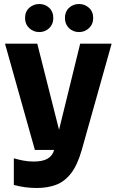

<svg xmlns="http://www.w3.org/2000/svg" viewBox="-20 -748 582 958"><path d="M164 190Q132 190 104 186Q76 182 49 175V42Q70 48 95 53Q120 58 148 58Q194 58 218.5 43Q243 28 250 0L380 -530H537L388 0Q366 77 333.5 118Q301 159 258.5 174.5Q216 190 164 190ZM154 0 5 -530H166L300 0ZM374 -588Q345 -588 324.5 -607.5Q304 -627 304 -658Q304 -690 324.5 -709Q345 -728 374 -728Q403 -728 424 -709Q445 -690 445 -658Q445 -627 424 -607.5Q403 -588 374 -588ZM176 -588Q147 -588 126 -607.5Q105 -627 105 -658Q105 -690 126 -709Q147 -728 176 -728Q205 -728 225.5 -709Q246 -690 246 -658Q246 -627 225.5 -607.5Q205 -588 176 -588Z"/></svg>

Font: Radio Canada Big
Style: Bold
Weight: 700
Designer: Étienne Aubert Bonn
Foundry: Coppers and Brasses
Version: Version 1.001